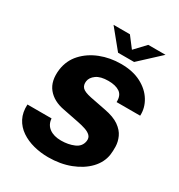

<svg xmlns="http://www.w3.org/2000/svg" viewBox="-213 -1063 1131 1214"><g transform="rotate(30 352.5 -456.0)"><path d="M319 10Q264.5 10 213 -3.2Q161.5 -16.5 121.2 -43.8Q81 -71 59 -113.2Q37 -155.5 40 -213.5H216Q219 -169.5 251.5 -145.8Q284 -122 337.5 -122Q389.5 -122 431.5 -140Q473.5 -158 480 -200.5Q483.5 -225 469 -239.8Q454.5 -254.5 428.2 -263.2Q402 -272 370.5 -278L257 -300.5Q176 -315 134.2 -366.5Q92.5 -418 104 -506Q114 -576.5 160.2 -627Q206.5 -677.5 276 -704.8Q345.5 -732 425.5 -732Q512 -732 572.5 -700.2Q633 -668.5 664.2 -617.2Q695.5 -566 692.5 -508.5H520.5Q522.5 -558 492.5 -578.5Q462.5 -599 409.5 -599Q352.5 -599 322.2 -577.2Q292 -555.5 288 -526.5Q284 -498 299.5 -480.8Q315 -463.5 365.5 -453L478 -431Q548 -418 586 -391Q624 -364 639.2 -330.2Q654.5 -296.5 655.5 -262.2Q656.5 -228 652.5 -200.5Q643.5 -141 597.8 -93.2Q552 -45.5 479.8 -17.8Q407.5 10 319 10ZM372.5 -783.5 259.5 -922H379L439 -843.5L513 -922H639L489.5 -783.5Z"/></g></svg>

Font: Public Sans ExtraBold
Style: Italic
Weight: 800
Italic angle: -8°
Designer: The Public Sans project authors (U.S. Web Design System). Libre Franklin designed by Pablo Impallari and Rodrigo Fuenzal
Version: Version 1.007; ttfautohint (v1.8.1) -l 8 -r 50 -G 200 -x 14 